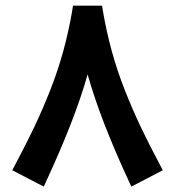

<svg xmlns="http://www.w3.org/2000/svg" viewBox="-20 -653 626 687"><path d="M293.5 -386.7Q248.5 -226.6 145 -3.9L136.7 14.6L118.7 5.4L41.5 -34.7L23.9 -43.9L33.2 -61.5Q74.2 -138.7 103.5 -200.4Q132.8 -262.2 159.9 -330.8Q187 -399.4 206.3 -469.7Q225.6 -540 238.8 -616.7L241.2 -632.8H257.8H328.6H345.2L347.7 -616.7Q360.8 -540 380.1 -469.7Q399.4 -399.4 426.5 -330.8Q453.6 -262.2 482.9 -200.4Q512.2 -138.7 553.2 -61.5L562.5 -43.9L544.9 -34.7L467.8 5.4L449.7 14.6L441.4 -3.9Q338.9 -224.6 293.5 -386.7Z"/></svg>

Font: Shabnam WOL
Style: Bold-WOL
Weight: 700
Foundry: DejaVu fonts team - Redesigned by Saber Rastikerdar - Based on Vazir font
Version: Version 5.0.0